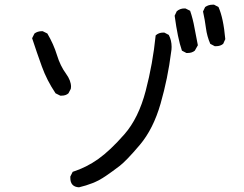

<svg xmlns="http://www.w3.org/2000/svg" viewBox="-20 -778 1040 819"><path d="M317 21Q280 19 280 -19V-25L290 -45Q349 -64 399.5 -100Q450 -136 510.5 -205Q571 -274 601.5 -390.5Q632 -507 644 -627Q657 -639 676 -639H681L700 -629Q712 -606 712 -578Q712 -567 710 -556Q696 -444 665 -336Q634 -228 576.5 -160Q519 -92 489.5 -69.5Q460 -47 431.5 -27.5Q403 -8 375 3Q347 14 317 21ZM243 -370H237L217 -380Q180 -435 158.5 -494.5Q137 -554 117 -615L127 -635Q140 -645 159 -645H162L182 -635Q209 -589 223 -543Q237 -497 262 -463Q283 -434 283 -408L282 -399L272 -380Q261 -370 243 -370ZM781 -552H775L756 -562Q738 -614 725 -711L734 -730Q748 -742 766 -742H771L791 -732Q803 -697 809.5 -660Q816 -623 824 -585L811 -562Q799 -552 781 -552ZM902 -581H896L877 -591Q863 -623 858.5 -658Q854 -693 846 -729L855 -748Q869 -758 887 -758H893L912 -748Q933 -701 941 -611L932 -591Q920 -581 902 -581Z"/></svg>

Font: Xiaolai SC
Style: Regular
Weight: 400
Designer: Nozomi Seto 瀬戸のぞみ
Version: Version 3.11;December 4, 2020;FontCreator 13.0.0.2613 64-bit